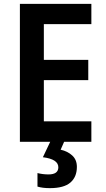

<svg xmlns="http://www.w3.org/2000/svg" viewBox="-20 -734 547 994"><path d="M453 0H83V-714H453V-609H207V-424H437V-319H207V-106H453ZM378 130Q378 182 344.5 211Q311 240 238 240Q200 240 174 232V162Q202 169 231 169Q282 169 282 132Q282 90 202 80L240 0H312L294 41Q330 49 354 71Q378 93 378 130Z"/></svg>

Font: Noto Sans SemiCondensed SemiBold
Style: Regular
Weight: 600
Width: 4
Designer: Monotype Design Team
Foundry: Monotype Imaging Inc.
Version: Version 2.013; ttfautohint (v1.8.4.7-5d5b)